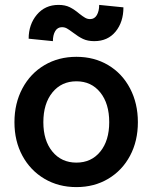

<svg xmlns="http://www.w3.org/2000/svg" viewBox="-20 -748 622 784"><path d="M39 -249Q39 -326 71.5 -387Q104 -448 161.5 -482Q219 -516 292 -516Q365 -516 422 -482Q479 -448 511 -387Q543 -326 543 -249Q543 -172 511 -112Q479 -52 422 -18Q365 16 292 16Q219 16 161.5 -18Q104 -52 71.5 -112Q39 -172 39 -249ZM219 -728Q246 -728 265 -718.5Q284 -709 304 -692Q318 -681 327.5 -675.5Q337 -670 348 -670Q366 -670 375.5 -686.5Q385 -703 385 -728L484 -718Q484 -658 452 -619Q420 -580 365 -580Q338 -580 319 -589Q300 -598 278 -615Q262 -627 253 -632Q244 -637 233 -637Q215 -637 205.5 -621Q196 -605 196 -580L97 -590Q97 -648 130.5 -688Q164 -728 219 -728ZM292 -84Q353 -84 389.5 -129Q426 -174 426 -249Q426 -325 389.5 -370.5Q353 -416 292 -416Q231 -416 194 -370.5Q157 -325 157 -249Q157 -174 194 -129Q231 -84 292 -84Z"/></svg>

Font: MedMera Sans Semibold
Style: Regular
Weight: 600
Designer: Kasper Nordkvist
Foundry: UNCUT.wtf
Version: Version 1.300